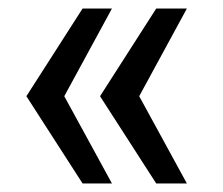

<svg xmlns="http://www.w3.org/2000/svg" viewBox="-20 -530 523 451"><path d="M174 -99H243L131 -304L243 -510H174L42 -304ZM347 -99H419L307 -304L419 -510H347L215 -304Z"/></svg>

Font: Saira UNSAM Medium SC
Style: Regular
Weight: 500
Designer: Hector Gatti with collaboration of the Omnibus-Type team
Foundry: Omnibus-Type
Version: Version 1.072;PS 001.072;hotconv 1.0.88;makeotf.lib2.5.64775